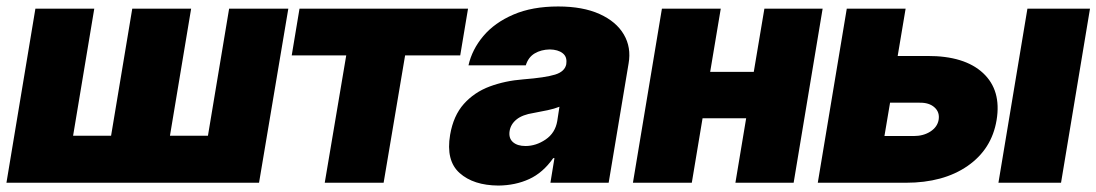

<svg xmlns="http://www.w3.org/2000/svg" viewBox="-28 -573 3437 602"><path d="M83 -545.9H267.6L201.2 -147.5H320.3L386.7 -545.9H571.3L504.9 -147.5H624L690.4 -545.9H876L784.2 0H-7.8Z M886.7 -399.4 911.1 -545.9H1439.5L1415 -399.4H1242.2L1174.8 0H990.2L1057.6 -399.4Z M1534.7 8.8Q1456.5 8.3 1413.1 -30.5Q1369.6 -69.3 1383.3 -150.4Q1393.6 -210.4 1426.3 -247.1Q1459 -283.7 1507.3 -301.8Q1555.7 -319.8 1612.8 -324.2Q1681.6 -329.6 1712.4 -339.1Q1743.2 -348.6 1747.6 -372.1V-374Q1750.5 -395 1736.1 -406.2Q1721.7 -417.5 1695.8 -418Q1668.5 -417.5 1648.4 -405.5Q1628.4 -393.6 1620.6 -368.2H1440.9Q1452.1 -418 1487.5 -460Q1522.9 -502 1581.8 -527.3Q1640.6 -552.7 1722.2 -552.7Q1799.3 -552.7 1851.8 -529.1Q1904.3 -505.4 1928 -464.8Q1951.7 -424.3 1942.9 -374L1880.4 0H1697.8L1710.4 -77.1H1706.5Q1674.3 -31.2 1631.1 -11.5Q1587.9 8.3 1534.7 8.8ZM1619.6 -115.2Q1652.8 -115.2 1682.9 -135.7Q1712.9 -156.2 1719.2 -193.4L1726.1 -238.3Q1710 -231.9 1689.2 -227.5Q1668.5 -223.1 1645 -218.8Q1609.9 -213.4 1591.6 -198.5Q1573.2 -183.6 1569.8 -162.1Q1566.4 -139.6 1580.3 -127.4Q1594.2 -115.2 1619.6 -115.2Z M2231.9 -545.9 2198.7 -347.7H2335.4L2368.7 -545.9H2551.3L2460.4 0H2277.8L2311.5 -202.1H2174.8L2141.1 0H1956.5L2047.4 -545.9Z M3096.7 -196.3Q3081.5 -105 3005.6 -52.5Q2929.7 0 2812.5 0H2536.1L2627 -545.9H2811.5L2786.6 -397.5H2879.9Q2996.1 -397.9 3054.2 -344Q3112.3 -290 3096.7 -196.3ZM2745.1 -146.5H2836.9Q2867.2 -146.5 2889.2 -160.6Q2911.1 -174.8 2915 -197.3Q2918.9 -221.2 2902.1 -236.3Q2885.3 -251.5 2855.5 -251H2762.7ZM3102.5 0 3193.4 -545.9H3389.6L3298.8 0Z"/></svg>

Font: Inter Tight Black
Style: Italic
Weight: 900
Italic angle: -9.39999°
Designer: Rasmus Andersson
Foundry: rsms
Version: Version 3.004; ttfautohint (v1.8.4.7-5d5b)